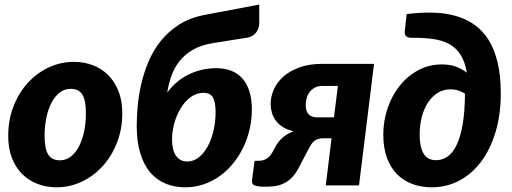

<svg xmlns="http://www.w3.org/2000/svg" viewBox="-20 -790 2180 818"><path d="M235 -107Q261 -107 281.5 -122.8Q302 -138.5 316.2 -165.8Q330.5 -193 338.2 -229.2Q346 -265.5 346 -306.5Q346 -363 330.8 -387.2Q315.5 -411.5 281 -411.5Q255 -411.5 234.5 -395.8Q214 -380 199.8 -353Q185.5 -326 177.8 -289.5Q170 -253 170 -212Q170 -156.5 185.2 -131.8Q200.5 -107 235 -107ZM221 8Q177.5 8 139.8 -6.5Q102 -21 74.2 -48.8Q46.5 -76.5 30.8 -117.2Q15 -158 15 -211Q15 -280 37.8 -337.8Q60.5 -395.5 99 -437.5Q137.5 -479.5 188.2 -503Q239 -526.5 295 -526.5Q338.5 -526.5 376 -512Q413.5 -497.5 441.2 -469.8Q469 -442 485 -401.2Q501 -360.5 501 -307.5Q501 -239.5 478.2 -181.8Q455.5 -124 417 -81.8Q378.5 -39.5 327.8 -15.8Q277 8 221 8Z M847 -394.5Q817 -394.5 792.2 -376.2Q767.5 -358 750 -329.2Q732.5 -300.5 722.8 -265.2Q713 -230 713 -196.5Q713 -150 730 -126Q747 -102 777.5 -102Q805 -102 827.2 -119.8Q849.5 -137.5 865.2 -166.8Q881 -196 889.8 -233.8Q898.5 -271.5 898.5 -311.5Q898.5 -354 887.5 -374.2Q876.5 -394.5 847 -394.5ZM1084.5 -770.5V-694Q1084.5 -670 1072.2 -652.8Q1060 -635.5 1036 -630L888 -606.5Q836 -598 801 -577.5Q766 -557 743.8 -528.2Q721.5 -499.5 709.8 -465.2Q698 -431 692.5 -395.5Q709 -418.5 730.8 -437.5Q752.5 -456.5 779 -470.2Q805.5 -484 836.2 -491.8Q867 -499.5 902 -499.5Q935.5 -499.5 963.2 -489.2Q991 -479 1011 -457.5Q1031 -436 1042 -402.8Q1053 -369.5 1053 -323.5Q1053 -281.5 1043.8 -240.8Q1034.5 -200 1017 -163.2Q999.5 -126.5 974.2 -95Q949 -63.5 917.5 -40.8Q886 -18 848.5 -5Q811 8 768.5 8Q723.5 8 685.8 -7.5Q648 -23 620.5 -55Q593 -87 577.8 -136.5Q562.5 -186 562.5 -254Q562.5 -291 566.5 -337.2Q570.5 -383.5 581.8 -432Q593 -480.5 613 -528Q633 -575.5 665.2 -615.8Q697.5 -656 743.2 -685.2Q789 -714.5 852 -726.5Z M1403 -290 1419.5 -424H1355.5Q1333.5 -424 1319.5 -415.8Q1305.5 -407.5 1297.2 -395.2Q1289 -383 1285.8 -368.8Q1282.5 -354.5 1282.5 -342.5Q1282.5 -315 1295.5 -302.5Q1308.5 -290 1330 -290ZM1573.5 -518 1509.5 0H1368L1392.5 -201H1361Q1346 -201 1336 -198Q1326 -195 1319 -189.5Q1312 -184 1307.2 -176.8Q1302.5 -169.5 1297.5 -160.5L1249.5 -69Q1235.5 -44 1219.2 -29.2Q1203 -14.5 1185.2 -6.8Q1167.5 1 1148.8 3.2Q1130 5.5 1111.5 5.5Q1077.5 5.5 1064.8 0Q1052 -5.5 1053.5 -20L1064.5 -105H1081Q1100 -105 1113.8 -112.8Q1127.5 -120.5 1138.5 -137.5L1158.5 -174Q1173 -195.5 1190.5 -209Q1208 -222.5 1231 -230.5Q1203.5 -237 1184.8 -249Q1166 -261 1154.5 -276.8Q1143 -292.5 1138 -310.8Q1133 -329 1133 -347.5Q1133 -377 1146 -407.5Q1159 -438 1186 -462.5Q1213 -487 1254.8 -502.5Q1296.5 -518 1354.5 -518Z M1837.5 -107.5Q1865 -107.5 1887.8 -123.8Q1910.5 -140 1926.5 -174.5Q1942.5 -209 1951.5 -262.5Q1960.5 -316 1961 -391Q1948 -399.5 1932.2 -404.5Q1916.5 -409.5 1899 -409.5Q1870.5 -409.5 1846.5 -395.2Q1822.5 -381 1805 -355.5Q1787.5 -330 1777.8 -294.5Q1768 -259 1768 -216.5Q1768 -186.5 1773 -165.8Q1778 -145 1787 -132Q1796 -119 1808.8 -113.2Q1821.5 -107.5 1837.5 -107.5ZM1712.5 -730Q1771 -737.5 1823.5 -736.2Q1876 -735 1920.5 -722.5Q1965 -710 2000.8 -685Q2036.5 -660 2061.5 -620Q2086.5 -580 2100 -523.8Q2113.5 -467.5 2113.5 -392.5Q2113.5 -300.5 2091 -226.5Q2068.5 -152.5 2029 -100.2Q1989.5 -48 1935.8 -20Q1882 8 1819.5 8Q1775.5 8 1737.5 -5.8Q1699.5 -19.5 1671.8 -47.5Q1644 -75.5 1628.5 -117.8Q1613 -160 1613 -216.5Q1613 -275 1631.5 -329.2Q1650 -383.5 1683 -424.8Q1716 -466 1761.8 -490.8Q1807.5 -515.5 1863 -515.5Q1896 -515.5 1921.2 -506.5Q1946.5 -497.5 1969 -480.5Q1961 -527 1942.5 -556.2Q1924 -585.5 1894.8 -601.8Q1865.5 -618 1825.8 -623.8Q1786 -629.5 1735 -629Q1715.5 -629 1709 -637Q1702.5 -645 1705 -662Z"/></svg>

Font: Lato ExtraBold
Style: Italic
Weight: 800
Italic angle: -7°
Designer: Lukasz Dziedzic with Adam Twardoch and Botio Nikoltchev
Foundry: tyPoland Lukasz Dziedzic
Version: Version 2.015; 2015-08-06; http://www.latofonts.com/